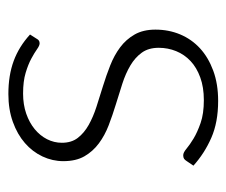

<svg xmlns="http://www.w3.org/2000/svg" viewBox="-62 -484 554 470"><g transform="rotate(-90 215.0 -249.0)"><path d="M355 -436Q351.5 -429 344 -429Q338.5 -429 329.8 -435.2Q321 -441.5 306.8 -449.2Q292.5 -457 271.8 -463.2Q251 -469.5 221 -469.5Q194 -469.5 171.8 -461.8Q149.5 -454 133.8 -441Q118 -428 109.2 -410.8Q100.5 -393.5 100.5 -374.5Q100.5 -351 112.5 -335.5Q124.5 -320 144 -309Q163.5 -298 188.2 -290Q213 -282 239 -274Q265 -266 289.8 -256.2Q314.5 -246.5 334 -232Q353.5 -217.5 365.5 -196.5Q377.5 -175.5 377.5 -145.5Q377.5 -113 365.8 -85Q354 -57 331.8 -36.5Q309.5 -16 277 -4Q244.5 8 203 8Q150.5 8 112.5 -8.8Q74.5 -25.5 44.5 -52.5L56 -69.5Q58.5 -73.5 61.5 -75.5Q64.5 -77.5 70 -77.5Q76.5 -77.5 86 -69.5Q95.5 -61.5 110.8 -52.2Q126 -43 148.8 -35Q171.5 -27 205 -27Q236.5 -27 260.5 -35.8Q284.5 -44.5 300.5 -59.5Q316.5 -74.5 324.8 -94.8Q333 -115 333 -137.5Q333 -162.5 321 -179Q309 -195.5 289.5 -207Q270 -218.5 245.2 -226.5Q220.5 -234.5 194.2 -242.5Q168 -250.5 143.2 -260Q118.5 -269.5 99 -284Q79.5 -298.5 67.5 -319.2Q55.5 -340 55.5 -371Q55.5 -397.5 67 -422Q78.5 -446.5 99.8 -465Q121 -483.5 151.5 -494.5Q182 -505.5 220 -505.5Q265.5 -505.5 300.8 -492.5Q336 -479.5 365.5 -452.5Z"/></g></svg>

Font: o
Style: Regular
Weight: 300
Designer: Lukasz Dziedzic
Foundry: Lukasz Dziedzic
Version: Version 1.104; Western+Polish opensource; ttfautohint (v1.8.